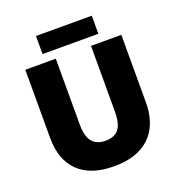

<svg xmlns="http://www.w3.org/2000/svg" viewBox="-155 -1010 1068 1148"><g transform="rotate(-20 378.5 -436.0)"><path d="M684 -284Q684 -194 650 -128Q616 -62 547.5 -26Q479 10 376 10Q228 10 150.5 -65.5Q73 -141 73 -280V-714H267V-295Q267 -219 295.5 -185Q324 -151 379 -151Q438 -151 464.5 -185.5Q491 -220 491 -296V-714H684ZM557 -882V-767H202V-882Z"/></g></svg>

Font: Noto Sans Cham Black
Style: Regular
Weight: 900
Version: Version 2.002